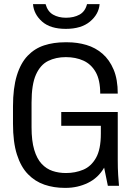

<svg xmlns="http://www.w3.org/2000/svg" viewBox="-20 -901 640 931"><path d="M293 10Q241 10 195.5 -5.5Q150 -21 115.5 -56.5Q81 -92 62 -152Q43 -212 43 -301V-385Q43 -474 61.5 -534.5Q80 -595 114 -630.5Q148 -666 194 -681Q240 -696 295 -696H307Q355 -696 399 -683Q443 -670 477 -640.5Q511 -611 531 -563.5Q551 -516 551 -447H466Q466 -513 444 -551.5Q422 -590 384.5 -607Q347 -624 299 -624Q251 -624 213.5 -605.5Q176 -587 154.5 -539.5Q133 -492 133 -403V-284Q133 -218 146 -174.5Q159 -131 182 -106.5Q205 -82 235 -72Q265 -62 300 -62Q345 -62 383.5 -78Q422 -94 445.5 -135.5Q469 -177 469 -253V-291H277V-358H551V-125Q551 -84 553 -52.5Q555 -21 557 0H503L485 -88Q456 -38 406 -14Q356 10 299 10ZM299 -761Q224 -761 184 -796.5Q144 -832 140 -881H201Q211 -845 237.5 -830Q264 -815 300 -815Q338 -815 365.5 -830Q393 -845 402 -881H463Q459 -832 416.5 -796.5Q374 -761 299 -761Z"/></svg>

Font: Chivo Mono Light
Style: Regular
Weight: 300
Monospace: yes
Designer: Hector Gatti
Foundry: Omnibus-Type
Version: Version 1.008